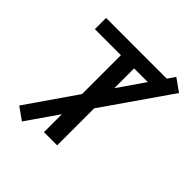

<svg xmlns="http://www.w3.org/2000/svg" viewBox="-219 -928 1125 1125"><g transform="rotate(45 343.5 -365.0)"><path d="M61.5 -637.7V-730.5H564.5L596.7 -777.3L674.8 -721.7L386.7 -306.6V0H277.3V-148.4L141.6 46.9L64.5 -7.8L277.3 -315.4V-637.7ZM386.7 -473.6 500 -637.7H386.7Z"/></g></svg>

Font: GenEi M Gothic v2 Medium
Style: Regular
Weight: 500
Version: Version 2.0